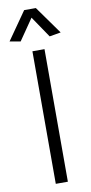

<svg xmlns="http://www.w3.org/2000/svg" viewBox="-109 -931 459 970"><g transform="rotate(-10 121.0 -446.0)"><path d="M157 0V-680H95V0ZM120 -848 194 -739 252 -749 150 -892H90L-10 -749L45 -739Z"/></g></svg>

Font: Catamaran Thin Light
Style: Regular
Weight: 300
Version: Version 2.000